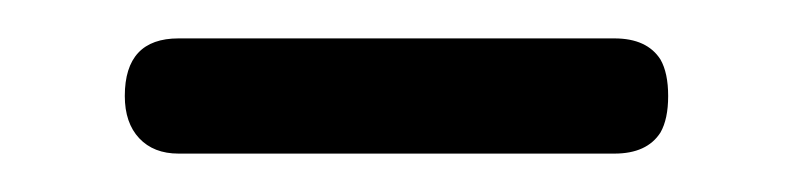

<svg xmlns="http://www.w3.org/2000/svg" viewBox="-20 114 413 100"><path d="M45 164Q45 134 73 134H300Q317 134 324 145Q328 152 328 164Q328 176 324 183Q317 194 300 194H73Q60 194 52.5 186Q45 178 45 164Z"/></svg>

Font: Soda Fountain
Style: Regular
Weight: 400
Version: Version 1.0